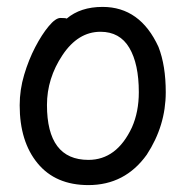

<svg xmlns="http://www.w3.org/2000/svg" viewBox="-20 -512 540 556"><path d="M236 24Q141 24 89 -39Q37 -102 37 -207Q37 -252 50 -295.5Q63 -339 82 -375.5Q101 -412 121 -436Q141 -460 155 -460Q172 -460 173 -458Q213 -492 277 -492Q386 -492 439 -376Q460 -322 460 -245Q460 -148 405 -64Q342 24 236 24ZM236 -49Q318 -49 362 -143Q382 -188 382 -245Q382 -327 354.5 -373.5Q327 -420 271 -420Q206 -420 161 -352.5Q116 -285 116 -208Q116 -49 236 -49Z"/></svg>

Font: LXGW WenKai Mono TC
Style: Bold
Weight: 700
Designer: LXGW / Fontworks Inc.
Foundry: LXGW / Fontworks Inc.
Version: Version 1.330